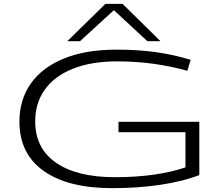

<svg xmlns="http://www.w3.org/2000/svg" viewBox="-20 -968 1159 998"><path d="M81 -335Q81 -451 141 -535Q201 -619 314 -664.5Q427 -710 587 -710Q696 -710 789.5 -697Q883 -684 971 -657L954 -600Q864 -625 773.5 -637Q683 -649 590 -649Q455 -649 359.5 -611Q264 -573 213.5 -503Q163 -433 163 -337Q163 -197 271.5 -122Q380 -47 577 -47Q794 -47 944 -98V-281H596V-335H1016V-58Q931 -25 814 -7.5Q697 10 564 10Q333 10 207 -79.5Q81 -169 81 -335ZM330 -754 528 -948H617L814 -754H746L572 -915L396 -754Z"/></svg>

Font: Georama ExtraExtended Light
Style: Regular
Weight: 300
Width: 8
Designer: Jean-Baptiste Levee
Foundry: Production Type
Version: Version 1.000